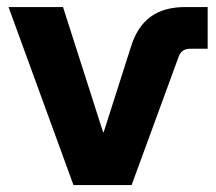

<svg xmlns="http://www.w3.org/2000/svg" viewBox="-20 -536 626 556"><path d="M4.7 -515.6H162.5L278.5 -153.3H280.3L358.5 -398.3Q376.4 -457.9 415.2 -486.8Q454.1 -515.6 516.5 -515.6H581.4V-394.8H530.6Q518 -394.8 509.9 -389.3Q501.8 -383.8 497.3 -371.6L361.1 0H192.8Z"/></svg>

Font: Intratopia Thin
Style: Regular
Weight: 100
Designer: Rasmus Andersson
Foundry: rsms
Version: Version 3.000;Glyphs 3.2.3 (3260)